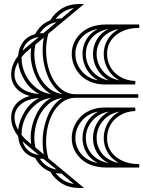

<svg xmlns="http://www.w3.org/2000/svg" viewBox="-20 -829 709 950"><path d="M288.1 -363.8Q242.2 -391.1 216.6 -451.9Q190.9 -512.7 190.9 -581.1Q190.9 -613.3 196.8 -643.1L154.8 -607.9Q149.9 -582.5 149.9 -563Q149.9 -515.6 166 -472.4Q182.1 -429.2 214.4 -398.9Q246.6 -368.7 288.1 -363.8ZM231.9 -363.8Q185.5 -390.6 158.7 -446.8Q131.8 -502.9 131.8 -563Q131.8 -572.3 133.8 -591.8L119.1 -579.1Q102.5 -566.9 86.9 -546.9V-541Q86.9 -502.4 104 -464.4Q121.1 -426.3 155 -397.7Q189 -369.1 231.9 -363.8ZM69.8 -522Q51.8 -490.7 51.8 -460.9Q51.8 -422.4 82.8 -395.5Q113.8 -368.7 173.8 -363.8Q130.4 -386.2 102.8 -429.9Q75.2 -473.6 69.8 -522ZM345.2 -789.1Q291 -780.8 254.9 -734.9Q268.1 -737.8 284.2 -737.8ZM171.9 -646Q108.4 -636.2 91.8 -578.1Q99.1 -585.4 107.9 -592.8ZM194.8 -665 259.8 -719.2Q207.5 -710.9 176.8 -664.1Q179.7 -664.1 185.5 -664.6Q191.4 -665 194.8 -665ZM570.8 -276.9Q518.1 -266.6 488 -229.2Q458 -191.9 458 -146Q458 -104.5 484.1 -70.6Q510.3 -36.6 560.1 -23.9L564 -24.9Q529.3 -44.9 511.2 -77.1Q493.2 -109.4 493.2 -146Q493.2 -185.5 513.4 -220.9Q533.7 -256.3 570.8 -276.9ZM465.8 -276.9Q413.1 -266.6 383.1 -229.2Q353 -191.9 353 -146Q353 -102.1 381.1 -67.9Q409.2 -33.7 463.9 -22Q426.3 -41.5 407.2 -74.5Q388.2 -107.4 388.2 -146Q388.2 -185.5 408.4 -220.9Q428.7 -256.3 465.8 -276.9ZM668.9 -17.1V0H509.8Q426.3 0 380.6 -43Q335 -85.9 335 -146Q335 -173.8 345.5 -200.2Q356 -226.6 375.5 -247.8Q395 -269 425.3 -282.5Q455.6 -295.9 492.2 -296.9H648.9L649.9 -279.8Q606.4 -278.3 573.7 -258.3Q541 -238.3 525.4 -208.7Q509.8 -179.2 509.8 -146Q509.8 -88.4 554 -52.7Q598.1 -17.1 668.9 -17.1ZM518.1 -276.9Q465.3 -266.6 435.1 -229.2Q404.8 -191.9 404.8 -146Q404.8 -102.1 433.1 -67.9Q461.4 -33.7 516.1 -22Q478.5 -41.5 459.2 -74.7Q439.9 -107.9 439.9 -146Q439.9 -185.1 460.4 -220.7Q481 -256.3 518.1 -276.9ZM570.8 -431.2Q533.7 -451.7 513.4 -487.1Q493.2 -522.5 493.2 -562Q493.2 -598.6 511.2 -630.9Q529.3 -663.1 564 -683.1L560.1 -684.1Q510.3 -671.4 484.1 -637.5Q458 -603.5 458 -562Q458 -516.1 488 -478.8Q518.1 -441.4 570.8 -431.2ZM465.8 -431.2Q428.7 -451.7 408.4 -487.1Q388.2 -522.5 388.2 -562Q388.2 -600.6 407.2 -633.5Q426.3 -666.5 463.9 -686Q409.2 -674.3 381.1 -640.1Q353 -606 353 -562Q353 -516.1 383.1 -478.8Q413.1 -441.4 465.8 -431.2ZM668.9 -708V-690.9Q598.1 -690.9 554 -655.3Q509.8 -619.6 509.8 -562Q509.8 -528.8 525.4 -499.3Q541 -469.7 573.7 -449.7Q606.4 -429.7 649.9 -428.2L648.9 -411.1H492.2Q455.6 -412.1 425.3 -425.5Q395 -439 375.5 -460.2Q356 -481.4 345.5 -507.8Q335 -534.2 335 -562Q335 -622.1 380.6 -665Q426.3 -708 509.8 -708ZM518.1 -431.2Q481 -451.7 460.4 -487.3Q439.9 -522.9 439.9 -562Q439.9 -600.1 459.2 -633.3Q478.5 -666.5 516.1 -686Q461.4 -674.3 433.1 -640.1Q404.8 -606 404.8 -562Q404.8 -516.1 435.1 -478.8Q465.3 -441.4 518.1 -431.2ZM288.1 -344.2Q246.6 -339.4 214.4 -309.1Q182.1 -278.8 166 -235.6Q149.9 -192.4 149.9 -145Q149.9 -125.5 154.8 -100.1L196.8 -64.9Q190.9 -94.7 190.9 -127Q190.9 -195.3 216.6 -256.1Q242.2 -316.9 288.1 -344.2ZM231.9 -344.2Q189 -338.9 155 -310.3Q121.1 -281.7 104 -243.7Q86.9 -205.6 86.9 -167V-161.1Q102.5 -141.1 119.1 -128.9L133.8 -116.2Q131.8 -135.7 131.8 -145Q131.8 -205.1 158.7 -261.2Q185.5 -317.4 231.9 -344.2ZM69.8 -186Q75.2 -234.4 102.8 -278.1Q130.4 -321.8 173.8 -344.2Q113.8 -339.4 82.8 -312.5Q51.8 -285.6 51.8 -247.1Q51.8 -217.3 69.8 -186ZM345.2 81.1 284.2 29.8Q268.1 29.8 254.9 26.9Q291 72.8 345.2 81.1ZM171.9 -62 107.9 -115.2Q99.1 -122.6 91.8 -129.9Q108.4 -71.8 171.9 -62ZM194.8 -43Q191.4 -43 185.5 -43.5Q179.7 -43.9 176.8 -43.9Q206.1 1.5 259.8 9.8ZM127 -354Q81.5 -366.7 58.3 -395Q35.2 -423.3 35.2 -460.9Q35.2 -508.3 69.8 -553.2Q72.8 -592.3 94 -621.1Q115.2 -649.9 153.8 -660.2Q179.7 -709.5 228 -728Q250.5 -765.6 287.1 -787.4Q323.7 -809.1 372.1 -809.1H396L368.2 -786.1L219.2 -662.1Q208 -621.1 208 -581.1Q208 -524.4 225.1 -475.1Q242.2 -425.8 276.1 -394.3Q310.1 -362.8 354 -362.8H664.1V-345.2H354Q310.1 -345.2 276.1 -313.7Q242.2 -282.2 225.1 -232.9Q208 -183.6 208 -127Q208 -86.9 219.2 -45.9L368.2 78.1L396 101.1H372.1Q323.7 101.1 287.1 79.3Q250.5 57.6 228 20Q179.7 1.5 153.8 -47.9Q115.2 -58.1 94 -86.9Q72.8 -115.7 69.8 -154.8Q35.2 -199.7 35.2 -247.1Q35.2 -284.7 58.3 -313Q81.5 -341.3 127 -354Z"/></svg>

Font: FoglihtenFr02
Style: Regular
Weight: 500
Version: Version 0.68